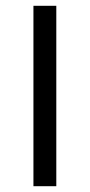

<svg xmlns="http://www.w3.org/2000/svg" viewBox="-20 -645 311 665"><path d="M95.8 0Q95.8 0 95.8 -625Q95.8 -625 175 -625Q175 -625 175 0Q175 0 95.8 0Z"/></svg>

Font: co2trust
Style: Regular
Weight: 400
Designer: Kristian Moeller
Foundry: Dicotype
Version: Version 1.000